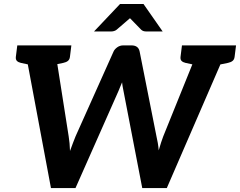

<svg xmlns="http://www.w3.org/2000/svg" viewBox="-20 -954 1217 974"><path d="M238.5 0 103 -723.8H218.8Q236.3 -723.8 247.5 -715.3Q258.7 -706.8 260.7 -692.9L328.4 -262.1Q330.9 -245.8 332.8 -227.2Q334.6 -208.5 335.1 -188.1Q342.9 -209.7 350 -228.4Q357.1 -247.1 363.2 -262.1L556.2 -692.9Q561.3 -704.3 574.8 -714.1Q588.3 -723.8 605.8 -723.8H646.4Q682.2 -723.8 688.3 -692.9L773.8 -262.1Q777.4 -246.8 780.5 -228.9Q783.7 -211.1 785.1 -191.2Q791.1 -213.2 797.3 -231.3Q803.4 -249.4 808.1 -262.1L982.2 -692.9Q987.4 -705.3 1000.8 -714.6Q1014.3 -723.8 1031.5 -723.8H1139.9L826.2 0H701.6L606.4 -492.9Q603.3 -507.3 601.5 -518.8Q599.7 -530.3 599.3 -536.3Q594.9 -526.5 588.8 -511.3Q582.7 -496.2 581.3 -492.9L363 0ZM196 -691.4 200.2 -723.8H274.6L270.5 -691.4ZM974.9 -691.4 979.1 -723.8H1053.5L1049.4 -691.4ZM166.9 -723.8 141.3 -623.1 85.4 -635.1Q72.3 -638.2 65.6 -645.2Q58.9 -652.2 60.4 -665.7L67.7 -723.8ZM342 -723.8 334.8 -665.7Q333.2 -652.2 324.7 -645.2Q316.2 -638.2 301.5 -635.1L242.7 -623.1L242.9 -723.8ZM1002.2 -723.8 976.7 -623.1 920.7 -635.1Q907.6 -638.2 900.9 -645.2Q894.2 -652.2 895.8 -665.7L903.1 -723.8ZM1177.4 -723.8 1170.1 -665.7Q1168.5 -652.2 1160 -645.2Q1151.6 -638.2 1136.9 -635.1L1078.1 -623.1L1078.2 -723.8ZM457 -794.4 589 -933.8H707.9L805.2 -794.4H721.1Q705.7 -794.4 696.4 -803.1L639.4 -861.6L571.4 -803.1Q567.4 -799.6 559.9 -797Q552.4 -794.4 544.7 -794.4Z"/></svg>

Font: Aleo
Style: Italic
Weight: 400
Italic angle: -7°
Designer: Alessio Laiso
Foundry: Alessio Laiso
Version: Version 2.001;gftools[0.9.29]